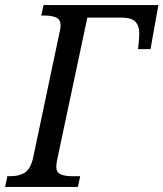

<svg xmlns="http://www.w3.org/2000/svg" viewBox="-39 -734 642 754"><path d="M-10 -42H2Q37 -42 59 -56.5Q81 -71 91 -114L193 -598Q199 -621 199 -634Q199 -657 182 -665Q165 -673 135 -673H123L132 -714H583L552 -541H503Q508 -581 508 -601Q508 -633 492.5 -649Q477 -665 436 -665H304L187 -114Q182 -91 182 -80Q182 -57 199 -49.5Q216 -42 246 -42H276L267 0H-19Z"/></svg>

Font: Noto Serif Narrow
Style: Italic
Weight: 400
Width: 4
Italic angle: -12°
Designer: Monotype Design Team
Foundry: Monotype Imaging Inc.
Version: Version 1.001